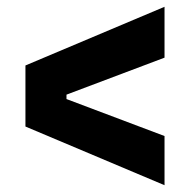

<svg xmlns="http://www.w3.org/2000/svg" viewBox="-20 -618 560 566"><path d="M465 -72 55 -245V-425L465 -598V-448L176 -339V-326L465 -217Z"/></svg>

Font: Bricolage Grotesque 18pt
Style: Bold
Weight: 700
Designer: Mathieu Triay
Foundry: Atelier Triay
Version: Version 1.000;gftools[0.9.30]